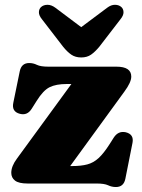

<svg xmlns="http://www.w3.org/2000/svg" viewBox="-20 -757 584 792"><path d="M493 -379 269.5 -72H277.5Q314.5 -72 340 -78.8Q365.5 -85.5 386.8 -105Q408 -124.5 432.5 -163L449 -189Q467.5 -218 498.5 -211.5Q533.5 -203 526.5 -167.5L497 -19Q490 14.5 458 14.5Q441 14.5 425.8 7.2Q410.5 0 378.5 0H94Q57.5 0 42 -12Q26.5 -24 26.5 -44Q26.5 -71.5 50 -103L274.5 -410.5H256Q211 -410.5 184.5 -397.2Q158 -384 131 -340.5L110.5 -308Q92.5 -279.5 62 -287.5Q27 -296.5 35 -333.5L61.5 -463Q68.5 -497 100.5 -497Q117 -497 132.2 -489.5Q147.5 -482 180 -482H460.5Q521.5 -482 521.5 -441Q521.5 -417.5 493 -379ZM389.5 -564Q372 -543 355.5 -531.5Q339 -520 315 -520Q291 -520 274.2 -531.5Q257.5 -543 240.5 -564L153.5 -677Q140 -693.5 140.5 -707Q141 -720.5 149.5 -728Q159.5 -737 175.5 -737.2Q191.5 -737.5 208.5 -725L315 -645L422 -725Q438.5 -737.5 454.5 -737.2Q470.5 -737 480.5 -728Q489 -720.5 489.5 -707Q490 -693.5 476.5 -677Z"/></svg>

Font: Fraunces 9pt S050 Black
Style: Regular
Weight: 900
Version: Version 1.000; ttfautohint (v1.8.3)